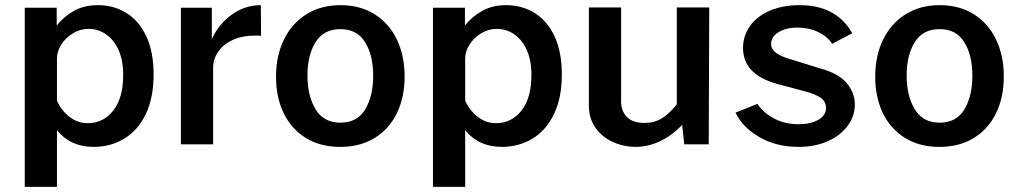

<svg xmlns="http://www.w3.org/2000/svg" viewBox="-20 -560 3949 745"><path d="M76 -530V165H201V-55C235.7 -11.7 283 10 343 10C387 10 426.7 -0.7 462 -22C497.3 -43.3 525.2 -75 545.5 -117C565.8 -159 576 -210.3 576 -271C576 -329.7 566.5 -379.2 547.5 -419.5C528.5 -459.8 502.7 -490 470 -510C437.3 -530 400.7 -540 360 -540C324 -540 292.8 -532.5 266.5 -517.5C240.2 -502.5 218 -483.7 200 -461V-530ZM419.5 -131C393.8 -98.3 360.7 -82 320 -82C294.7 -82 271.5 -90 250.5 -106C229.5 -122 213 -143 201 -169V-334C201 -351.3 206.5 -368.8 217.5 -386.5C228.5 -404.2 243.5 -418.8 262.5 -430.5C281.5 -442.2 302 -448 324 -448C348 -448 370.2 -441.2 390.5 -427.5C410.8 -413.8 427.2 -393.7 439.5 -367C451.8 -340.3 458 -307.7 458 -269C458 -209.7 445.2 -163.7 419.5 -131Z M682 -530V0H807V-299C807 -319.7 813.3 -339.5 826 -358.5C838.7 -377.5 857.3 -392.8 882 -404.5C906.7 -416.2 936.3 -422 971 -422C981 -422 988.3 -421.7 993 -421L992 -540C950.7 -540 913 -527.7 879 -503C845 -478.3 819.3 -446.7 802 -408V-530Z M1167 -24.5C1204.3 -1.5 1248.7 10 1300 10C1351.3 10 1395.8 -1.5 1433.5 -24.5C1471.2 -47.5 1500 -79.7 1520 -121C1540 -162.3 1550 -209.7 1550 -263C1550 -317 1540 -364.8 1520 -406.5C1500 -448.2 1471.3 -480.8 1434 -504.5C1396.7 -528.2 1352.3 -540 1301 -540C1251 -540 1207.2 -528.3 1169.5 -505C1131.8 -481.7 1102.7 -449 1082 -407C1061.3 -365 1051 -316.7 1051 -262C1051 -208.7 1061 -161.5 1081 -120.5C1101 -79.5 1129.7 -47.5 1167 -24.5ZM1397 -135.5C1376.3 -101.2 1344.3 -84 1301 -84C1257.7 -84 1225.5 -101.3 1204.5 -136C1183.5 -170.7 1173 -214.3 1173 -267C1173 -319.7 1183.5 -362.8 1204.5 -396.5C1225.5 -430.2 1257.7 -447 1301 -447C1343.7 -447 1375.5 -430.2 1396.5 -396.5C1417.5 -362.8 1428 -319.7 1428 -267C1428 -213.7 1417.7 -169.8 1397 -135.5Z M1660 -530V165H1785V-55C1819.7 -11.7 1867 10 1927 10C1971 10 2010.7 -0.7 2046 -22C2081.3 -43.3 2109.2 -75 2129.5 -117C2149.8 -159 2160 -210.3 2160 -271C2160 -329.7 2150.5 -379.2 2131.5 -419.5C2112.5 -459.8 2086.7 -490 2054 -510C2021.3 -530 1984.7 -540 1944 -540C1908 -540 1876.8 -532.5 1850.5 -517.5C1824.2 -502.5 1802 -483.7 1784 -461V-530ZM2003.5 -131C1977.8 -98.3 1944.7 -82 1904 -82C1878.7 -82 1855.5 -90 1834.5 -106C1813.5 -122 1797 -143 1785 -169V-334C1785 -351.3 1790.5 -368.8 1801.5 -386.5C1812.5 -404.2 1827.5 -418.8 1846.5 -430.5C1865.5 -442.2 1886 -448 1908 -448C1932 -448 1954.2 -441.2 1974.5 -427.5C1994.8 -413.8 2011.2 -393.7 2023.5 -367C2035.8 -340.3 2042 -307.7 2042 -269C2042 -209.7 2029.2 -163.7 2003.5 -131Z M2355 -10.5C2382.3 2.5 2412.3 9.3 2445 10C2510.3 10 2571 -18.3 2627 -75L2635 0H2730L2732 -531H2606V-155C2586 -130.3 2566.5 -112.2 2547.5 -100.5C2528.5 -88.8 2506 -83 2480 -83C2450 -83 2427.3 -90.8 2412 -106.5C2396.7 -122.2 2389.3 -143.7 2390 -171V-531H2265V-149C2265 -117.7 2273.2 -90 2289.5 -66C2305.8 -42 2327.7 -23.5 2355 -10.5Z M2926.5 -28C2970.2 -2.7 3021 10 3079 10C3120.3 10 3157.5 2.8 3190.5 -11.5C3223.5 -25.8 3249.5 -45.7 3268.5 -71C3287.5 -96.3 3297 -124.3 3297 -155C3297 -184.3 3286.7 -211.7 3266 -237C3245.3 -262.3 3210.3 -281.7 3161 -295L3061 -326C3029 -334.7 3006.2 -344 2992.5 -354C2978.8 -364 2972 -375.7 2972 -389C2972 -408.3 2981.8 -423.8 3001.5 -435.5C3021.2 -447.2 3045.3 -453 3074 -453C3103.3 -453 3130 -447.3 3154 -436C3178 -424.7 3196.3 -409.3 3209 -390L3287 -431C3245.7 -503.7 3177.7 -540 3083 -540C3039 -540 3000.3 -532.8 2967 -518.5C2933.7 -504.2 2908 -484.3 2890 -459C2872 -433.7 2863 -404.7 2863 -372C2863.7 -336 2876.2 -306.3 2900.5 -283C2924.8 -259.7 2962 -242 3012 -230L3102 -206C3132 -198 3153.3 -189.2 3166 -179.5C3178.7 -169.8 3185 -157 3185 -141C3185 -121.7 3175 -106.3 3155 -95C3135 -83.7 3109.7 -78 3079 -78C3043 -78 3011 -85.5 2983 -100.5C2955 -115.5 2933.7 -134.3 2919 -157L2834 -123C2852 -85 2882.8 -53.3 2926.5 -28Z M3492 -24.5C3529.3 -1.5 3573.7 10 3625 10C3676.3 10 3720.8 -1.5 3758.5 -24.5C3796.2 -47.5 3825 -79.7 3845 -121C3865 -162.3 3875 -209.7 3875 -263C3875 -317 3865 -364.8 3845 -406.5C3825 -448.2 3796.3 -480.8 3759 -504.5C3721.7 -528.2 3677.3 -540 3626 -540C3576 -540 3532.2 -528.3 3494.5 -505C3456.8 -481.7 3427.7 -449 3407 -407C3386.3 -365 3376 -316.7 3376 -262C3376 -208.7 3386 -161.5 3406 -120.5C3426 -79.5 3454.7 -47.5 3492 -24.5ZM3722 -135.5C3701.3 -101.2 3669.3 -84 3626 -84C3582.7 -84 3550.5 -101.3 3529.5 -136C3508.5 -170.7 3498 -214.3 3498 -267C3498 -319.7 3508.5 -362.8 3529.5 -396.5C3550.5 -430.2 3582.7 -447 3626 -447C3668.7 -447 3700.5 -430.2 3721.5 -396.5C3742.5 -362.8 3753 -319.7 3753 -267C3753 -213.7 3742.7 -169.8 3722 -135.5Z"/></svg>

Font: Morrison SemiBold
Style: Regular
Weight: 600
Designer: Pablo Impallari, Rodrigo Fuenzalida (Modified by Dan O. Williams)
Version: Version 0.030; ttfautohint (v1.8.1)